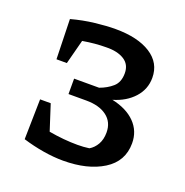

<svg xmlns="http://www.w3.org/2000/svg" viewBox="-97 -581 655 679"><g transform="rotate(20 230.0 -241.5)"><path d="M210 9Q175 9 135.5 2.5Q96 -4 57 -16L60 -167H100L131 -71Q188 -61 239 -61Q262 -61 283 -64Q300 -74 310.5 -92.5Q321 -111 321 -137Q321 -176 292.5 -197.5Q264 -219 215 -219H148V-277H242Q270 -287 290 -304.5Q310 -322 310 -356Q310 -389 284.5 -405Q259 -421 217 -420Q176 -420 129 -412L105 -320H66L62 -470Q106 -482 149.5 -487Q193 -492 226 -492Q310 -492 358.5 -461Q407 -430 407 -374Q407 -331 378 -299Q349 -267 301 -253Q357 -241 388 -209.5Q419 -178 419 -132Q419 -64 360.5 -27.5Q302 9 210 9Z"/></g></svg>

Font: Piazzolla Medium
Style: Regular
Weight: 500
Designer: Juan Pablo del Peral
Foundry: Huerta Tipografica
Version: Version 1.330